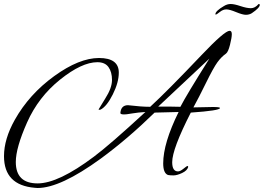

<svg xmlns="http://www.w3.org/2000/svg" viewBox="-21 -823 1319 960"><path d="M946 -286 1043 -288Q1079 -288 1079 -283Q1079 -270 933 -260Q840 -78 840 -12Q840 34 869 34Q880 34 896.5 20.5Q913 7 916.5 7Q920 7 920 12Q915 30 889.5 42Q864 54 846.5 54Q829 54 819 52Q795 43 795 -6Q795 -107 872 -263L752 -260Q618 -129 483 -30Q281 117 167 117Q160 117 153 116Q-1 103 -1 -42Q-1 -128 53 -224Q125 -352 250 -442.5Q375 -533 474 -533Q573 -533 573 -460Q573 -411 543 -351Q513 -291 482 -275Q479 -274 475.5 -274Q472 -274 472 -276L505 -330Q539 -383 539 -423Q539 -463 521.5 -487.5Q504 -512 466 -512Q388 -512 279.5 -425Q171 -338 114.5 -211Q58 -84 58 -13Q58 94 167 94Q271 94 449 -40Q528 -99 706 -263Q671 -261 641 -256Q577 -244 581 -260Q585 -297 619 -297Q685 -289 730 -289Q816 -368 987 -548Q1102 -669 1127 -669Q1138 -669 1138 -652Q1138 -635 1129 -599Q1120 -563 1109 -555Q1086 -539 1066 -511.5Q1046 -484 1009 -408.5Q972 -333 946 -286ZM1026 -530 770 -290H829Q850 -289 881 -289Q910 -346 1026 -530ZM1278 -799Q1278 -784 1238 -757Q1225 -749 1208.5 -749Q1192 -749 1159.5 -762.5Q1127 -776 1110.5 -776Q1094 -776 1078 -763Q1062 -750 1057 -750Q1056 -751 1056 -752Q1056 -768 1099 -793Q1115 -803 1132.5 -803Q1150 -803 1181.5 -792.5Q1213 -782 1233.5 -782Q1254 -782 1272 -803Q1278 -803 1278 -799Z"/></svg>

Font: Alex Brush
Style: Regular
Weight: 400
Designer: Robert E. Leuschke
Foundry: Robert E. Leuschke
Version: Version 1.003